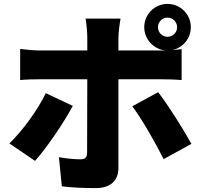

<svg xmlns="http://www.w3.org/2000/svg" viewBox="-20 -895 1040 981"><path d="M787 -756C787 -783 809 -805 836 -805C863 -805 885 -783 885 -756C885 -729 863 -707 836 -707C809 -707 787 -729 787 -756ZM352 -354 214 -419C172 -332 95 -227 28 -162L159 -73C212 -131 304 -264 352 -354ZM788 -424 656 -352C702 -291 771 -172 816 -82L958 -160C918 -233 838 -360 788 -424ZM83 -645V-486C112 -489 156 -490 186 -490H426L425 -115C424 -89 415 -81 390 -81C366 -81 323 -84 281 -92L296 57C352 64 410 66 470 66C547 66 585 25 585 -36V-490H801C830 -490 874 -489 908 -486V-644L859 -639C914 -650 955 -698 955 -756C955 -822 902 -875 836 -875C770 -875 717 -822 717 -756C717 -694 765 -643 826 -637H800H585V-703C585 -730 593 -786 596 -800H417C421 -781 426 -732 426 -704V-637H186C155 -637 114 -641 83 -645Z"/></svg>

Font: ChiuKong Gothic MN Heavy
Style: Regular
Weight: 900
Designer: Ryoko NISHIZUKA 西塚涼子 (kana, bopomofo & ideographs); Paul D. Hunt (Latin, Greek & Cyrillic); Sandoll Communications 산돌커뮤니
Foundry: Adobe
Version: Version 1.300